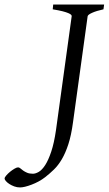

<svg xmlns="http://www.w3.org/2000/svg" viewBox="-149 -635 476 841"><path d="M304.2 -594.2Q273.4 -587.4 254.9 -579.1Q236.3 -570.8 234.9 -564L170.9 -100.1Q163.1 -42 150.4 -3.2Q137.7 35.6 121.8 62.5Q106 89.4 87.4 107.4Q68.8 125.5 48.8 141.1Q35.6 151.4 20.3 159.7Q4.9 168 -10.5 173.8Q-25.9 179.7 -39.1 182.9Q-52.2 186 -61 186Q-74.7 186 -86.9 181.4Q-99.1 176.8 -108.4 170.7Q-117.7 164.6 -123.3 158Q-128.9 151.4 -128.9 147Q-128.9 142.1 -121.8 133.8Q-114.7 125.5 -105.2 117.7Q-95.7 109.9 -85.7 104Q-75.7 98.1 -69.8 98.1Q-64.9 98.1 -59.8 102.5Q-54.7 106.9 -47.6 112.1Q-40.5 117.2 -30.3 121.6Q-20 126 -4.9 126Q6.8 126 21 117.7Q35.2 109.4 49.1 87.9Q63 66.4 75.4 29.3Q87.9 -7.8 96.2 -64.9L165 -564Q165.5 -566.9 162.4 -570.3Q159.2 -573.7 150.1 -577.6Q141.1 -581.5 124.8 -585.7Q108.4 -589.8 82 -594.2L84 -615.2H307.1Z"/></svg>

Font: Gentium Plus Eur
Style: Italic
Weight: 400
Italic angle: -8°
Designer: J. Victor Gaultney, Annie Olsen, Iska Routamaa, Becca Hirsbrunner
Foundry: SIL International
Version: Version 5.000